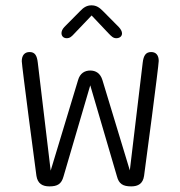

<svg xmlns="http://www.w3.org/2000/svg" viewBox="-20 -672 659 701"><path d="M413.5 -573.5 357.5 -630C342.5 -645.5 331 -652.5 314 -652.5C297.5 -652.5 285.5 -645.5 271 -630L215 -573.5C207.5 -565.5 204.5 -557.5 204.5 -551C204.5 -540 212 -532.5 223.5 -532.5C235.5 -532.5 241.5 -538.5 252.5 -550.5L314.5 -615.5L376 -550.5C387 -539 393.5 -532.5 404.5 -532.5C417 -532.5 425.5 -539.5 425.5 -550C425.5 -557 421.5 -565 413.5 -573.5ZM160.5 8.5C189.5 8.5 204.5 0 212 -28L309.5 -360.5L407 -28C414 -1 428.5 8.5 459 8.5C484.5 8.5 502 -1.5 506 -30C510.5 -61 559.5 -432.5 559.5 -449.5C559.5 -470.5 549.5 -482 532 -482C512.5 -482 504 -469.5 501 -443L454 -50L354 -379.5C346.5 -404.5 329.5 -414.5 309.5 -414.5C289.5 -414.5 272 -404.5 265 -379.5L165 -49L118 -443C115 -469.5 107.5 -482 88 -482C70 -482 59.5 -470 59.5 -448.5C59.5 -434 110 -50 113 -30C117.5 -1.5 135 8.5 160.5 8.5Z"/></svg>

Font: RTM Light Light
Style: Regular
Weight: 300
Designer: after Tyler Finck
Foundry: An Endless Supply
Version: Version 1.000;Glyphs 3.2.1 (3258)